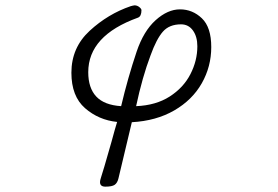

<svg xmlns="http://www.w3.org/2000/svg" viewBox="-20 -533 1040 718"><path d="M374 165Q354 165 354 148Q354 142 357 133Q364 113 397 -3Q411 -55 418 -77Q349 -84 298 -128.5Q247 -173 247 -261Q247 -355 315.5 -418Q384 -481 469 -510L477 -512L483 -513Q493 -513 501 -506.5Q509 -500 509 -495Q509 -472 496 -467Q310 -400 310 -263Q310 -204 340 -172Q370 -140 433 -136Q458 -242 491 -340Q517 -417 562 -457.5Q607 -498 653 -498Q700 -498 735 -464.5Q770 -431 770 -357Q770 -284 734.5 -221.5Q699 -159 631.5 -120Q564 -81 473 -76L423 134Q419 151 409 158Q399 165 374 165ZM718 -360Q718 -396 701.5 -419Q685 -442 657 -442Q613 -442 589 -414.5Q565 -387 543 -326Q512 -244 489 -136Q563 -139 614.5 -172Q666 -205 692 -255.5Q718 -306 718 -360Z"/></svg>

Font: Iansui 0.93
Style: Regular
Weight: 400
Designer: But Ko / Fontworks Inc.
Foundry: zi-hi.com / Fontworks Inc.
Version: Version 0.931